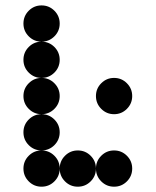

<svg xmlns="http://www.w3.org/2000/svg" viewBox="-20 -704 587 724"><path d="M205.1 -615.2Q205.1 -586.9 185.1 -566.9Q165 -546.9 136.7 -546.9Q108.4 -546.9 88.4 -566.9Q68.4 -586.9 68.4 -615.2Q68.4 -643.6 88.4 -663.6Q108.4 -683.6 136.7 -683.6Q165 -683.6 185.1 -663.6Q205.1 -643.6 205.1 -615.2ZM205.1 -478.5Q205.1 -450.2 185.1 -430.2Q165 -410.2 136.7 -410.2Q108.4 -410.2 88.4 -430.2Q68.4 -450.2 68.4 -478.5Q68.4 -506.8 88.4 -526.9Q108.4 -546.9 136.7 -546.9Q165 -546.9 185.1 -526.9Q205.1 -506.8 205.1 -478.5ZM205.1 -341.8Q205.1 -313.5 185.1 -293.5Q165 -273.4 136.7 -273.4Q108.4 -273.4 88.4 -293.5Q68.4 -313.5 68.4 -341.8Q68.4 -370.1 88.4 -390.1Q108.4 -410.2 136.7 -410.2Q165 -410.2 185.1 -390.1Q205.1 -370.1 205.1 -341.8ZM205.1 -205.1Q205.1 -176.8 185.1 -156.7Q165 -136.7 136.7 -136.7Q108.4 -136.7 88.4 -156.7Q68.4 -176.8 68.4 -205.1Q68.4 -233.4 88.4 -253.4Q108.4 -273.4 136.7 -273.4Q165 -273.4 185.1 -253.4Q205.1 -233.4 205.1 -205.1ZM205.1 -68.4Q205.1 -40 185.1 -20Q165 0 136.7 0Q108.4 0 88.4 -20Q68.4 -40 68.4 -68.4Q68.4 -96.7 88.4 -116.7Q108.4 -136.7 136.7 -136.7Q165 -136.7 185.1 -116.7Q205.1 -96.7 205.1 -68.4ZM341.8 -68.4Q341.8 -40 321.8 -20Q301.8 0 273.4 0Q245.1 0 225.1 -20Q205.1 -40 205.1 -68.4Q205.1 -96.7 225.1 -116.7Q245.1 -136.7 273.4 -136.7Q301.8 -136.7 321.8 -116.7Q341.8 -96.7 341.8 -68.4ZM478.5 -68.4Q478.5 -40 458.5 -20Q438.5 0 410.2 0Q381.8 0 361.8 -20Q341.8 -40 341.8 -68.4Q341.8 -96.7 361.8 -116.7Q381.8 -136.7 410.2 -136.7Q438.5 -136.7 458.5 -116.7Q478.5 -96.7 478.5 -68.4ZM410.2 -273.4Q381.8 -273.4 361.8 -293.5Q341.8 -313.5 341.8 -341.8Q341.8 -370.1 361.8 -390.1Q381.8 -410.2 410.2 -410.2Q438.5 -410.2 458.5 -390.1Q478.5 -370.1 478.5 -341.8Q478.5 -313.5 458.5 -293.5Q438.5 -273.4 410.2 -273.4Z"/></svg>

Font: DatDot
Style: Bold
Weight: 700
Designer: GGBot
Version: 1.00